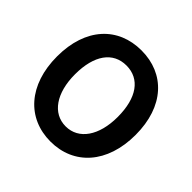

<svg xmlns="http://www.w3.org/2000/svg" viewBox="-187 -942 1144 1144"><g transform="rotate(45 385.0 -370.0)"><path d="M385 14C581 14 716 -133 716 -373C716 -613 581 -754 385 -754C189 -754 54 -614 54 -373C54 -133 189 14 385 14ZM385 -114C275 -114 205 -216 205 -373C205 -534 272 -627 385 -627C498 -627 565 -534 565 -373C565 -216 495 -114 385 -114Z"/></g></svg>

Font: Spoqa Han Sans Neo Bold
Style: Bold
Weight: 700
Designer: [Spoqa Han Sans Neo] Dong-huui Kim  Younghwa Kang  Yujin Lee  [Noto Sans] Ryoko NISHIZUKA  (kana & ideographs); Paul D. 
Foundry: Spoqa (http://www.spoqa-han-sans.com)
Version: Version 1.100;hotconv 1.0.109;makeotfexe 2.5.65596